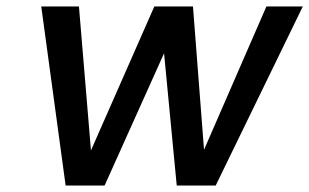

<svg xmlns="http://www.w3.org/2000/svg" viewBox="-20 -571 952 591"><path d="M912 -551 644 0H524L485 -407L302 0H182L107 -551H223L260 -108L455 -551H574L608 -110L800 -551Z"/></svg>

Font: Fz Poppins Med
Style: Italic
Weight: 500
Italic angle: -10°
Designer: Ninad Kale (Devanagari), Jonny Pinhorn (Latin)
Foundry: Indian Type Foundry
Version: Vit hóa bi Vntype.Com & FontZin.Com